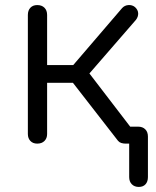

<svg xmlns="http://www.w3.org/2000/svg" viewBox="-20 -567 616 758"><path d="M528 171Q511 171 500.5 160.5Q490 150 490 132V0H476Q467 0 459 -2.5Q451 -5 446 -11L268 -240H166V-38Q166 -21 155.5 -10.5Q145 0 127 0Q110 0 100 -10.5Q90 -21 90 -38V-508Q90 -526 100 -536.5Q110 -547 127 -547Q145 -547 155.5 -536.5Q166 -526 166 -508V-310H269L462 -535Q472 -546 487 -547Q502 -548 513 -539Q525 -528 525.5 -514.5Q526 -501 517 -489L333 -277L494 -67H525Q543 -67 553.5 -56.5Q564 -46 564 -28V132Q564 150 554.5 160.5Q545 171 528 171Z"/></svg>

Font: Comfortaa
Style: Regular
Weight: 400
Designer: Johan Aakerlund
Foundry: Johan Aakerlund
Version: Version 3.104; ttfautohint (v1.8.1.43-b0c9)